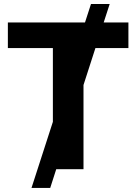

<svg xmlns="http://www.w3.org/2000/svg" viewBox="-20 -839 676 952"><path d="M229 92.8H136.2L242.2 -234.9V-600.6H19V-727.5H401.4L431.2 -819.3H523.9L494.1 -727.5H616.7V-600.6H453.1L394 -417.5V0H258.8Z"/></svg>

Font: Inter Tight Stencil
Style: Bold
Weight: 700
Designer: Rasmus Andersson
Foundry: rsms
Version: Version 3.004;Glyphs 3.1.2 (3151)